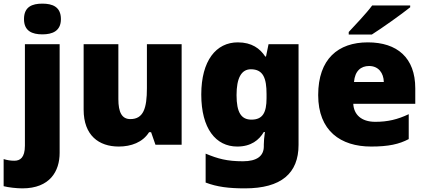

<svg xmlns="http://www.w3.org/2000/svg" viewBox="-71 -889 2346 1056"><path d="M61 -784C61 -718 106 -700 162 -700C217 -700 264 -718 264 -784C264 -852 217 -869 162 -869C106 -869 61 -852 61 -784ZM52 147C204 147 257 52 257 -48V-646H66V-88C66 -21 39 -5 8 -5C-14 -5 -30 -8 -51 -14V135C-25 142 21 147 52 147Z M928 -646H737V-404C737 -294 718 -234 646 -234C599 -234 580 -272 580 -344V-646H389V-286C389 -144 473 -83 582 -83C650 -83 714 -106 749 -162H760L784 -93H928Z M1237 -656C1118 -656 1036 -556 1036 -369C1036 -182 1116 -83 1234 -83C1310 -83 1354 -119 1380 -163H1386C1382 -136 1380 -111 1380 -94V-84C1380 -31 1342 -2 1265 -2C1178 -2 1127 -16 1060 -44V115C1123 139 1187 147 1276 147C1476 147 1571 64 1571 -92V-646H1406L1392 -578H1388C1359 -622 1314 -656 1237 -656ZM1309 -508C1377 -508 1395 -458 1395 -372V-349C1395 -270 1374 -231 1312 -231C1256 -231 1230 -270 1230 -366C1230 -459 1256 -508 1309 -508Z M2185 -849V-859H1976C1943 -814 1881 -750 1847 -713V-699H1974C2028 -733 2138 -811 2185 -849ZM1952 -656C1789 -656 1679 -565 1679 -366C1679 -169 1803 -83 1970 -83C2066 -83 2124 -96 2177 -124V-261C2116 -232 2062 -219 1993 -219C1915 -219 1875 -260 1872 -318H2213V-403C2213 -572 2113 -656 1952 -656ZM1959 -526C2011 -526 2039 -487 2040 -438H1876C1881 -499 1914 -526 1959 -526Z"/></svg>

Font: Noto Sans Telugu UI Black
Style: Regular
Weight: 900
Designer: Jelle Bosma - Monotype Design Team
Foundry: Monotype Imaging Inc.
Version: Version 2.005